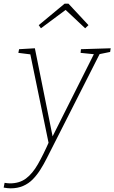

<svg xmlns="http://www.w3.org/2000/svg" viewBox="-71 -789 623 1046"><path d="M-51 233 -46 207Q-39 208 -32 209Q-25 210 -17 210Q35 210 70.5 183.5Q106 157 135.5 105.5Q165 54 198 -21L195 -4L93 -499L101 -492L29 -501L33 -521L119 -526L218 -34L210 -35L443 -499L447 -493L368 -501L370 -521L532 -526L529 -506L461 -492L474 -499L219 4Q201 39 184.5 72Q168 105 149 135Q130 165 107.5 188Q85 211 55 224Q25 237 -13 237Q-29 237 -51 233ZM152 -635 140 -652 281 -769H302L411 -652L393 -635L279 -742H296Z"/></svg>

Font: Bitter Thin ExtraLight
Style: Italic
Weight: 250
Italic angle: -9°
Version: Version 2.002